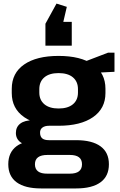

<svg xmlns="http://www.w3.org/2000/svg" viewBox="-20 -862 667 1071"><path d="M306.6 -160.5Q183.9 -160.5 114.7 -208.6Q45.6 -256.7 45.6 -342.8V-366.8Q45.6 -454.4 114.7 -502.3Q183.9 -550.1 306.6 -550.1Q429.8 -550.1 499 -502.3Q568.2 -454.4 568.2 -366.8V-342.8Q568.2 -256.7 499 -208.6Q429.8 -160.5 306.6 -160.5ZM208.5 189.1Q119.7 189.1 73 155Q26.2 120.9 26.2 54.2Q26.2 -11.4 71.4 -45.8Q116.6 -80.1 208 -80.1H404.7Q493.6 -80.1 540.5 -46Q587.5 -12 587.5 54.2Q587.5 120.9 540.5 155Q493.6 189.1 404.7 189.1ZM369.7 106.7Q437.4 106.7 437.4 54.2Q437.4 2.3 369.7 2.3H244.5Q174.9 2.3 174.9 54.2Q174.9 107.6 244.5 106.7ZM163.4 -48.9Q119.8 -48.9 94.2 -68.4Q68.6 -87.9 68.6 -120.3Q68.6 -153.8 93.2 -172.6Q117.8 -191.3 163.9 -191.3H306.6V-160.5H254.2Q229.8 -160.5 216.2 -150.1Q202.5 -139.7 203.5 -120.3Q204 -100 215.9 -90Q227.8 -80.1 253.2 -80.1H306.6V-48.9ZM306.6 -256.8Q358.5 -256.8 386.7 -280.3Q414.9 -303.8 414.9 -345.8V-364.8Q414.9 -406.8 386.7 -430.6Q358.5 -454.3 306.6 -454.3Q255.7 -454.3 227.5 -430.6Q199.3 -406.8 199.3 -364.8V-345.8Q199.3 -304.3 227.5 -280.5Q255.7 -256.8 306.6 -256.8ZM424.8 -507.7 583 -568.3H618.6V-461.5L424.8 -451.7ZM233.4 -607.4V-729.5L295.2 -842L352.7 -823.8L314.4 -659.6L253.9 -740.1H380.3V-607.4Z"/></svg>

Font: Pathway Extreme 8pt Thin 12pt
Style: Regular
Weight: 100
Version: Version 1.001;gftools[0.9.26]